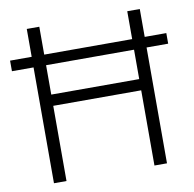

<svg xmlns="http://www.w3.org/2000/svg" viewBox="-80 -795 883 875"><g transform="rotate(-10 362.0 -357.0)"><path d="M100 0V-536H0V-585H100V-714H158V-585H565V-714H623V-585H723V-536H623V0H565V-348H158V0ZM158 -400H565V-536H158Z"/></g></svg>

Font: RS Noto Sans Light
Style: Regular
Weight: 300
Designer: Monotype Design Team
Foundry: Monotype Imaging Inc.
Version: Version 3.10